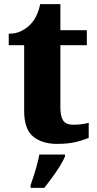

<svg xmlns="http://www.w3.org/2000/svg" viewBox="-20 -681 465 922"><path d="M254 10Q182 10 139 -25.5Q96 -61 96 -149V-464H22V-519Q59 -519 86 -534Q113 -549 127 -565Q142 -580 154 -604Q166 -628 173 -661H270V-536H397V-464H270V-164Q270 -122 283.5 -102Q297 -82 332 -82Q352 -82 371 -84.5Q390 -87 406 -91V-19Q389 -11 350 -0.5Q311 10 254 10ZM127 208Q134 188 142.5 162Q151 136 158 109Q165 82 169 61H292V71Q283 92 266.5 118.5Q250 145 230 172Q210 199 193 221H127Z"/></svg>

Font: Noto Serif Tibetan ExtraBold
Style: Regular
Weight: 800
Version: Version 2.103